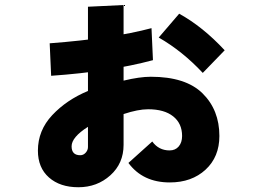

<svg xmlns="http://www.w3.org/2000/svg" viewBox="-20 -705 1040 779"><path d="M133.8 -93.8Q133.8 -175.8 191.9 -237.8Q250 -299.8 336.9 -335.9V-677.7L481.4 -684.6V-377.9Q546.9 -393.6 591.8 -393.6Q733.4 -393.6 801.8 -326.2Q870.1 -258.8 870.1 -153.3Q870.1 -68.4 814 -16.6Q757.8 35.2 668.9 35.2Q559.6 35.2 501 -43.9L597.7 -130.9Q624 -94.7 668 -94.7Q691.4 -94.7 705.1 -110.8Q718.8 -127 718.8 -153.3Q718.8 -204.1 682.6 -232.9Q646.5 -261.7 581.1 -261.7Q540 -261.7 481.4 -242.2V-117.2Q481.4 -42 427.7 6.3Q374 54.7 297.9 54.7Q223.6 54.7 178.7 15.1Q133.8 -24.4 133.8 -93.8ZM181.6 -529.3Q437.5 -548.8 594.7 -590.8L600.6 -460.9Q425.8 -414.1 187.5 -397.5ZM624 -552.7 707 -649.4Q802.7 -596.7 891.6 -501L802.7 -409.2Q720.7 -497.1 624 -552.7ZM270.5 -111.3Q270.5 -75.2 305.7 -75.2Q318.4 -75.2 327.6 -85.4Q336.9 -95.7 336.9 -108.4V-190.4Q270.5 -148.4 270.5 -111.3Z"/></svg>

Font: Gothic A1 Black
Style: Regular
Weight: 900
Version: Version 2.50